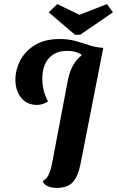

<svg xmlns="http://www.w3.org/2000/svg" viewBox="-20 -893 570 935"><path d="M256 22Q231 22 212 13.5Q193 5 188 -11Q208 -22 218 -44Q228 -66 236 -110L310 -500Q326 -584 377 -623L376 -628Q367 -633 351 -639Q335 -645 306 -645Q249 -645 217.5 -609Q186 -573 186 -509Q186 -481 192.5 -454Q199 -427 214 -399Q202 -391 188 -386.5Q174 -382 161 -382Q111 -382 83 -417Q55 -452 55 -505Q55 -553 78.5 -598.5Q102 -644 150 -673.5Q198 -703 271 -703Q314 -703 349 -693Q384 -683 415.5 -672.5Q447 -662 482 -660H483L372 -94Q360 -34 334.5 -6Q309 22 256 22ZM345 -724 217 -833 259 -873 367 -821 501 -873 530 -833 371 -724Z"/></svg>

Font: Sansita Swashed Medium
Style: Regular
Weight: 500
Designer: Pablo Cosgaya
Foundry: Omnibus-Type
Version: Version 1.003; ttfautohint (v1.8.3)